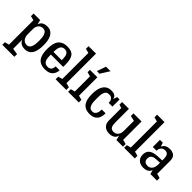

<svg xmlns="http://www.w3.org/2000/svg" viewBox="118 -1822 3103 3103"><g transform="rotate(45 1669.5 -270.0)"><path d="M13 157 88 137V-420L13 -440V-500H163L183 -421Q194 -465 229.5 -487.5Q265 -510 320 -510Q369 -510 402 -489.5Q435 -469 455 -434Q475 -399 483 -351.5Q491 -304 491 -250Q491 -196 482.5 -148.5Q474 -101 454.5 -66Q435 -31 401.5 -10.5Q368 10 319 10Q263 10 230 -12Q197 -34 183 -72V137L288 153V215H13ZM295 -440Q239 -440 211 -403.5Q183 -367 183 -316V-193Q183 -167 190 -143.5Q197 -120 211 -101Q225 -82 246 -71Q267 -60 295 -60Q323 -60 341.5 -75.5Q360 -91 370.5 -117Q381 -143 385 -177Q389 -211 389 -249Q389 -286 385 -321Q381 -356 370.5 -382Q360 -408 341.5 -424Q323 -440 295 -440Z M781 10Q721 10 681 -8Q641 -26 617 -60Q593 -94 583 -142Q573 -190 573 -250Q573 -310 583 -358.5Q593 -407 617.5 -440.5Q642 -474 682.5 -492Q723 -510 783 -510Q834 -510 868 -496Q902 -482 923 -453.5Q944 -425 953 -381.5Q962 -338 962 -279Q962 -267 962 -254.5Q962 -242 961 -228H679Q679 -191 682 -158.5Q685 -126 695.5 -102Q706 -78 726 -64Q746 -50 781 -50Q810 -50 827.5 -59.5Q845 -69 854 -83.5Q863 -98 866 -115Q869 -132 870 -148H961Q958 -119 948.5 -90.5Q939 -62 918.5 -39.5Q898 -17 865 -3.5Q832 10 781 10ZM777 -450Q746 -450 727 -437Q708 -424 697.5 -402Q687 -380 683.5 -350.5Q680 -321 679 -288H869Q869 -378 847.5 -414Q826 -450 777 -450Z M1017 -60 1090 -80V-675L1015 -695V-755H1185V-80L1260 -60V0H1017Z M1303 -60 1376 -80V-426L1301 -446V-500H1471V-80L1546 -60V0H1303ZM1449 -720H1552L1455 -565H1394Z M1801 10Q1742 10 1703 -9Q1664 -28 1641 -62.5Q1618 -97 1609 -144.5Q1600 -192 1600 -250Q1600 -308 1610.5 -355.5Q1621 -403 1643.5 -437.5Q1666 -472 1701 -491Q1736 -510 1786 -510Q1830 -510 1860.5 -493.5Q1891 -477 1899 -437H1903L1923 -500H1978V-337H1893Q1893 -355 1889 -373.5Q1885 -392 1874.5 -407Q1864 -422 1846.5 -431Q1829 -440 1803 -440Q1768 -440 1749 -424.5Q1730 -409 1720 -382.5Q1710 -356 1708 -321.5Q1706 -287 1706 -250Q1706 -212 1708 -176.5Q1710 -141 1720 -112.5Q1730 -84 1749 -67Q1768 -50 1803 -50Q1827 -50 1844 -61Q1861 -72 1871 -90.5Q1881 -109 1885.5 -133Q1890 -157 1890 -182H1977Q1977 -142 1968.5 -107Q1960 -72 1939.5 -46Q1919 -20 1885.5 -5Q1852 10 1801 10Z M2250 10Q2210 10 2181 -1.5Q2152 -13 2133 -33Q2114 -53 2105 -79.5Q2096 -106 2096 -136V-420L2036 -440V-500H2192V-202Q2192 -170 2195 -143.5Q2198 -117 2207.5 -98.5Q2217 -80 2234 -70Q2251 -60 2278 -60Q2307 -60 2327.5 -71Q2348 -82 2361 -100.5Q2374 -119 2380 -142Q2386 -165 2386 -189V-420L2296 -440V-500H2481V-80L2557 -60V0H2406L2386 -83Q2376 -36 2340 -13Q2304 10 2250 10Z M2583 -60 2656 -80V-675L2581 -695V-755H2751V-80L2826 -60V0H2583Z M3028 10Q3003 10 2975.5 3.5Q2948 -3 2925 -19.5Q2902 -36 2887 -64.5Q2872 -93 2872 -137Q2872 -169 2882 -195.5Q2892 -222 2914 -241Q2936 -260 2971.5 -271.5Q3007 -283 3059 -286L3163 -291V-336Q3163 -379 3146 -409.5Q3129 -440 3082 -440Q3056 -440 3038 -431Q3020 -422 3008.5 -407Q2997 -392 2991.5 -373.5Q2986 -355 2986 -337H2901V-500H2966L2986 -437H2990Q3010 -476 3044 -493Q3078 -510 3123 -510Q3187 -510 3222.5 -478Q3258 -446 3258 -375V-80L3333 -60V0H3183L3163 -72Q3155 -46 3139 -30Q3123 -14 3104 -5Q3085 4 3064.5 7Q3044 10 3028 10ZM3055 -60Q3085 -60 3106 -72.5Q3127 -85 3139.5 -104.5Q3152 -124 3157.5 -148.5Q3163 -173 3163 -197V-239L3074 -234Q3042 -232 3022 -224Q3002 -216 2990 -203.5Q2978 -191 2973.5 -175.5Q2969 -160 2969 -143Q2969 -118 2977 -102Q2985 -86 2997 -76.5Q3009 -67 3024.5 -63.5Q3040 -60 3055 -60Z"/></g></svg>

Font: Hermeneus One
Style: Regular
Weight: 400
Designer: Rodrigo Fuenzalida, Pablo Impallari
Foundry: Pablo Impallari, Rodrigo Fuenzalida
Version: Version 1.002; ttfautohint (v0.93) -l 8 -r 50 -G 200 -x 14 -